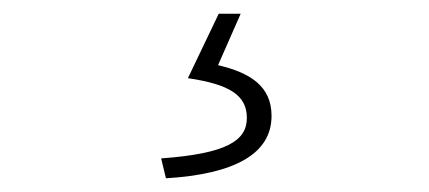

<svg xmlns="http://www.w3.org/2000/svg" viewBox="-20 -22 626 280"><path d="M222 238C321 232 376 203 376 147C376 103 344 84 298 73L331 -2H299L254 92C315 101 340 117 340 150C340 183 311 202 215 209Z"/></svg>

Font: Kinto Sans Thin
Style: Regular
Weight: 100
Designer: Authors: Ryoko NISHIZUKA  (kana & ideographs); Paul D. Hunt (Latin, Greek & Cyrillic); Wenlong ZHANG  (bopomofo); Sandol
Foundry: Adobe Systems Incorporated, ookami Inc.
Version: Version 0.001